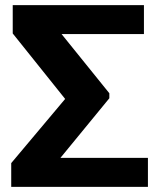

<svg xmlns="http://www.w3.org/2000/svg" viewBox="-20 -731 621 751"><path d="M23.9 0V-93L246.3 -357.7L245.8 -330.3L29.8 -600.1V-710.9H543V-597.7H200.9L203.6 -619.1L407.7 -366.2V-346.7L185.8 -76.2L183.1 -113.5H558.6V0Z"/></svg>

Font: RobotoFlex
Style: Regular
Weight: 400
Designer: Berlow after Robertson
Foundry: Google
Version: Version 2.136